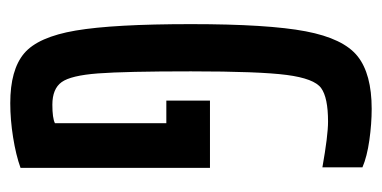

<svg xmlns="http://www.w3.org/2000/svg" viewBox="-205 -531 744 374"><g transform="rotate(90 167.0 -344.0)"><path d="M27 -344Q27 -494 41 -567.5Q55 -641 89.5 -668.5Q124 -696 192 -696Q221 -696 253 -691.5Q285 -687 306 -678V-600Q244 -611 217 -611Q170 -611 151.5 -597.5Q133 -584 126 -530.5Q119 -477 119 -344Q119 -216 123 -163Q127 -110 140 -92Q153 -74 184 -74Q210 -74 220 -79V-296H176V-381H307V-12Q282 -3 247.5 2.5Q213 8 181 8Q116 8 84 -19Q52 -46 39.5 -119.5Q27 -193 27 -344Z"/></g></svg>

Font: Saira Ultra Condensed SemiBold
Style: Regular
Weight: 600
Width: 1
Designer: Hector Gatti with collaboration of the Omnibus-Type team
Foundry: Omnibus-Type
Version: Version 1.001; ttfautohint (v1.8)